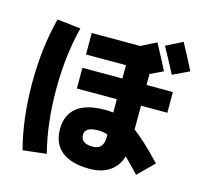

<svg xmlns="http://www.w3.org/2000/svg" viewBox="-125 -973 1249 1183"><g transform="rotate(15 500.0 -382.0)"><path d="M990 -670 885 -620Q840 -707 798 -782L903 -835Q939 -770 990 -670ZM117 -767 267 -750Q220 -566 220 -350Q220 -134 267 50L117 67Q67 -124 67 -350Q67 -576 117 -767ZM597 -162Q568 -172 537 -172Q452 -172 452 -121Q452 -66 529 -66Q597 -66 597 -144ZM597 -302V-387H342V-519H597V-604H342V-741H651L748 -790Q794 -705 833 -628L751 -589V-519H919V-387H751V-235Q819 -186 932 -67L832 32Q765 -38 741 -61Q722 3 671.5 37Q621 71 546 71Q428 71 367 22.5Q306 -26 306 -121Q306 -208 364.5 -256.5Q423 -305 546 -305Q572 -305 597 -302Z"/></g></svg>

Font: M PLUS 1p ExtraBold
Style: Regular
Weight: 800
Version: Version 1.062